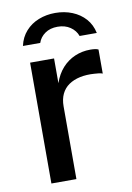

<svg xmlns="http://www.w3.org/2000/svg" viewBox="-81 -757 556 809"><g transform="rotate(-10 196.5 -352.5)"><path d="M72.5 0V-517H175V-411Q188 -449 211.2 -474.8Q234.5 -500.5 265.5 -513.8Q296.5 -527 331 -527Q341.5 -527 351 -525.8Q360.5 -524.5 366 -521.5V-418.5Q359.5 -421.5 349.2 -422.5Q339 -423.5 331.5 -424Q297.5 -426.5 269.5 -420.5Q241.5 -414.5 221.2 -400.5Q201 -386.5 190.2 -364Q179.5 -341.5 179.5 -311V0ZM371 -591.5Q363.5 -627.5 341 -652.8Q318.5 -678 285.2 -691.5Q252 -705 212.5 -705Q174.5 -705 141.5 -692Q108.5 -679 85.8 -653.5Q63 -628 55 -591.5H129Q137 -615.5 158.8 -630.8Q180.5 -646 212.5 -646Q244 -646 266.5 -630.8Q289 -615.5 297.5 -591.5Z"/></g></svg>

Font: Public Sans Medium
Style: Regular
Weight: 500
Designer: The Public Sans Project Authors: Dan O. Williams and USWDS (Libre Franklin designed by Pablo Impallari and Rodrigo Fuenz
Version: Version 1.007